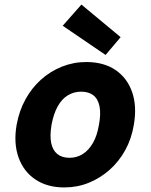

<svg xmlns="http://www.w3.org/2000/svg" viewBox="-20 -810 661 842"><path d="M262 12Q187 12 135 -23Q83 -58 61 -120.5Q39 -183 53 -263Q64 -324 91.5 -374Q119 -424 159.5 -460.5Q200 -497 251 -517.5Q302 -538 358 -538Q435 -538 486.5 -503Q538 -468 559.5 -406Q581 -344 567 -263Q557 -202 529.5 -152Q502 -102 461 -65.5Q420 -29 369.5 -8.5Q319 12 262 12ZM285 -118Q317 -118 343 -134.5Q369 -151 387.5 -183Q406 -215 414 -263Q423 -311 416.5 -343.5Q410 -376 389.5 -392Q369 -408 336 -408Q304 -408 277.5 -392Q251 -376 233 -343.5Q215 -311 206 -263Q198 -215 204.5 -183Q211 -151 231.5 -134.5Q252 -118 285 -118ZM443 -569 255 -697 337 -790 509 -647Z"/></svg>

Font: DM Sans 9pt Black
Style: Italic
Weight: 900
Italic angle: -10°
Version: Version 4.004;gftools[0.9.30]